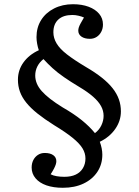

<svg xmlns="http://www.w3.org/2000/svg" viewBox="-20 -734 658 910"><path d="M278 156Q233 156 200 144.5Q167 133 148.5 111Q130 89 130 60Q130 40 138 24.5Q146 9 160 0Q174 -9 192 -9Q218 -9 232.5 1.5Q247 12 247 30Q247 37 244.5 45Q242 53 236.5 64Q231 75 220 92Q231 98 248 101Q265 104 285 104Q317 104 339 93.5Q361 83 373 63Q385 43 385 17Q385 -8 371 -31Q357 -54 324.5 -80.5Q292 -107 236 -141Q190 -170 157.5 -196Q125 -222 104.5 -247.5Q84 -273 74.5 -299.5Q65 -326 65 -356Q65 -402 91.5 -438.5Q118 -475 164 -496Q159 -510 156 -527Q153 -544 153 -558Q153 -604 175 -639Q197 -674 236.5 -694Q276 -714 326 -714Q368 -714 400 -702Q432 -690 450 -668.5Q468 -647 468 -618Q468 -599 460 -583.5Q452 -568 438 -559Q424 -550 406 -550Q381 -550 366 -560.5Q351 -571 351 -589Q351 -596 353.5 -604Q356 -612 362 -623Q368 -634 378 -651Q367 -656 352 -659.5Q337 -663 323 -663Q280 -663 256.5 -641.5Q233 -620 233 -581Q233 -554 248 -528.5Q263 -503 297 -476.5Q331 -450 388 -416Q431 -391 462.5 -366Q494 -341 514 -315.5Q534 -290 543.5 -263Q553 -236 553 -206Q553 -161 526 -122.5Q499 -84 453 -62Q459 -46 462 -30.5Q465 -15 465 -1Q465 45 441.5 80.5Q418 116 376 136Q334 156 278 156ZM430 -103Q450 -118 460.5 -140Q471 -162 471 -185Q471 -209 459 -231Q447 -253 421.5 -275.5Q396 -298 354 -323Q314 -347 283 -368.5Q252 -390 229 -411Q206 -432 186 -454Q167 -439 157 -419Q147 -399 147 -376Q147 -357 154.5 -338.5Q162 -320 178 -302Q194 -284 218.5 -265Q243 -246 277 -225Q331 -194 368 -164Q405 -134 430 -103Z"/></svg>

Font: Literata 18pt
Style: Regular
Weight: 400
Designer: Latin by Veronika Burian and Jose Scaglione. Greek by Irene Vlachou. Cyrillic by Vera Evstafieva.
Foundry: TypeTogether
Version: Version 3.103;gftools[0.9.29]